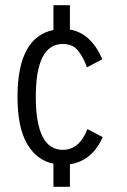

<svg xmlns="http://www.w3.org/2000/svg" viewBox="-20 -720 490 740"><path d="M186 0V-89Q122 -102 84.8 -165Q47.5 -228 47.5 -347Q47.5 -576 186 -604.5V-700H249.5V-606Q331 -592.5 374.5 -491.5L315 -460.5Q307 -482 300 -495.5Q293 -509 282.2 -523Q271.5 -537 256.5 -543.8Q241.5 -550.5 222 -550.5Q118 -550.5 118 -347Q118 -142.5 222 -142.5Q286 -142.5 317 -222.5L376 -191.5Q334.5 -99.5 249.5 -87V0Z"/></svg>

Font: League Mono Condensed Light
Style: Regular
Weight: 300
Width: 1
Designer: Tyler Finck
Foundry: The League of Moveable Type / Tyler Finck
Version: Version 2.210